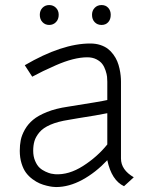

<svg xmlns="http://www.w3.org/2000/svg" viewBox="-20 -736 588 768"><path d="M139.2 -676.8Q139.2 -693.8 149.9 -704.8Q160.6 -715.8 176.8 -715.8Q192.9 -715.8 203.9 -704.8Q214.8 -693.8 214.8 -676.8Q214.8 -658.7 203.9 -647.5Q192.9 -636.2 176.8 -636.2Q160.6 -636.2 149.9 -647.5Q139.2 -658.7 139.2 -676.8ZM348.1 -676.8Q348.1 -693.8 358.9 -704.8Q369.6 -715.8 386.2 -715.8Q402.8 -715.8 412.8 -704.8Q422.9 -693.8 422.9 -676.8Q422.9 -658.2 412.8 -647.2Q402.8 -636.2 386.2 -636.2Q369.6 -636.2 358.9 -647.2Q348.1 -658.2 348.1 -676.8ZM329.1 -506.8Q302.7 -506.8 271 -498.8Q239.3 -490.7 203.4 -474.9Q167.5 -459 152.1 -451.4Q136.7 -443.8 108.9 -429.2L79.1 -475.1Q228 -562 340.8 -562Q362.8 -562 380.9 -556.2Q398.9 -550.3 411.4 -540.8Q423.8 -531.2 433.6 -517.8Q443.4 -504.4 449 -490.7Q454.6 -477.1 458 -461.7Q461.4 -446.3 462.6 -433.8Q463.9 -421.4 463.9 -409.2V-102.1Q463.9 -56.6 515.1 -26.9Q507.3 -20 495.4 -8.8Q483.4 2.4 476.1 8.8Q426.3 -14.6 409.2 -95.2Q362.3 -45.4 309.1 -16.6Q255.9 12.2 204.1 12.2Q198.2 12.2 189.7 11.2Q181.2 10.3 166.7 6.8Q152.3 3.4 138.7 -2.4Q125 -8.3 110.1 -19.3Q95.2 -30.3 84.2 -44.9Q73.2 -59.6 66.2 -82.3Q59.1 -105 59.1 -132.8Q59.1 -155.8 63 -175.5Q66.9 -195.3 79.3 -217.5Q91.8 -239.7 112.3 -256.8Q132.8 -273.9 168.2 -288.1Q203.6 -302.2 251 -309.1Q387.7 -330.6 409.2 -335.9V-409.2Q409.2 -418.9 408.2 -429Q407.2 -439 402.3 -453.9Q397.5 -468.8 389.4 -479.7Q381.3 -490.7 365.7 -498.8Q350.1 -506.8 329.1 -506.8ZM79.1 -475.1ZM200.2 -39.1Q254.9 -35.6 312 -72Q369.1 -108.4 409.2 -158.2V-283.2Q369.1 -274.9 293 -263.2L255.9 -256.8Q211.4 -250 181.6 -237.1Q151.9 -224.1 137.5 -206.5Q123 -189 117.9 -171.9Q112.8 -154.8 112.8 -132.8Q112.8 -110.4 120.4 -92.5Q127.9 -74.7 138.2 -65.2Q148.4 -55.7 161.9 -49.6Q175.3 -43.5 184.1 -41.5Q192.9 -39.6 200.2 -39.1Z"/></svg>

Font: Junction Light
Style: Regular
Weight: 300
Designer: Caroline Hadilaksono
Foundry: Caroline Hadilaksono
Version: Version 1.002